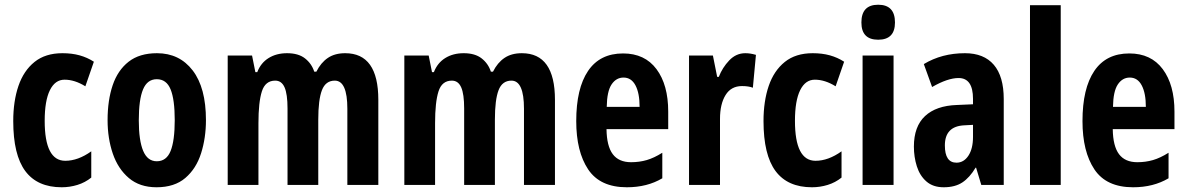

<svg xmlns="http://www.w3.org/2000/svg" viewBox="-20 -782 5019 812"><path d="M241 10Q138 10 87 -58.5Q36 -127 36 -270Q36 -354 58 -418.5Q80 -483 126 -520Q172 -557 244 -557Q284 -557 316.5 -548Q349 -539 377 -521L341 -417Q296 -445 253 -445Q213 -445 191 -400.5Q169 -356 169 -271Q169 -102 256 -102Q310 -102 366 -142V-31Q340 -10 307.5 0Q275 10 241 10Z M851 -274Q851 -199 830.5 -134Q810 -69 764 -29.5Q718 10 642 10Q571 10 525 -29Q479 -68 457 -132.5Q435 -197 435 -274Q435 -358 456.5 -421.5Q478 -485 524 -521Q570 -557 644 -557Q739 -557 795 -484Q851 -411 851 -274ZM567 -273Q567 -188 585.5 -144Q604 -100 643 -100Q684 -100 701.5 -143.5Q719 -187 719 -274Q719 -361 701.5 -404Q684 -447 643 -447Q603 -447 585 -404Q567 -361 567 -273Z M1440 -557Q1580 -557 1580 -360V0H1449V-322Q1449 -441 1396 -441Q1357 -441 1341.5 -400.5Q1326 -360 1326 -276V0H1196V-323Q1196 -384 1183.5 -412.5Q1171 -441 1144 -441Q1102 -441 1087.5 -395.5Q1073 -350 1073 -261V0H943V-547H1046L1060 -477H1068Q1083 -516 1116 -536.5Q1149 -557 1194 -557Q1242 -557 1270 -535Q1298 -513 1309 -479H1318Q1337 -517 1366.5 -537Q1396 -557 1440 -557Z M2187 -557Q2327 -557 2327 -360V0H2196V-322Q2196 -441 2143 -441Q2104 -441 2088.5 -400.5Q2073 -360 2073 -276V0H1943V-323Q1943 -384 1930.5 -412.5Q1918 -441 1891 -441Q1849 -441 1834.5 -395.5Q1820 -350 1820 -261V0H1690V-547H1793L1807 -477H1815Q1830 -516 1863 -536.5Q1896 -557 1941 -557Q1989 -557 2017 -535Q2045 -513 2056 -479H2065Q2084 -517 2113.5 -537Q2143 -557 2187 -557Z M2615 -556Q2707 -556 2756.5 -489.5Q2806 -423 2806 -310V-236H2545Q2546 -164 2571.5 -130Q2597 -96 2649 -96Q2684 -96 2715 -105Q2746 -114 2781 -136V-28Q2717 10 2631 10Q2518 10 2467.5 -65.5Q2417 -141 2417 -270Q2417 -408 2467 -482Q2517 -556 2615 -556ZM2617 -454Q2586 -454 2566.5 -425Q2547 -396 2546 -330H2685Q2685 -388 2667.5 -421Q2650 -454 2617 -454Z M3132 -557Q3142 -557 3152.5 -555.5Q3163 -554 3177 -550L3164 -411Q3146 -418 3118 -418Q3072 -418 3048.5 -380Q3025 -342 3025 -279V0H2894V-547H2995L3013 -457H3020Q3035 -496 3064 -526.5Q3093 -557 3132 -557Z M3414 10Q3311 10 3260 -58.5Q3209 -127 3209 -270Q3209 -354 3231 -418.5Q3253 -483 3299 -520Q3345 -557 3417 -557Q3457 -557 3489.5 -548Q3522 -539 3550 -521L3514 -417Q3469 -445 3426 -445Q3386 -445 3364 -400.5Q3342 -356 3342 -271Q3342 -102 3429 -102Q3483 -102 3539 -142V-31Q3513 -10 3480.5 0Q3448 10 3414 10Z M3694 -762Q3765 -762 3765 -687Q3765 -614 3694 -614Q3623 -614 3623 -687Q3623 -762 3694 -762ZM3759 -547V0H3628V-547Z M4061 -557Q4141 -557 4183 -508Q4225 -459 4225 -363V0H4130L4108 -73H4106Q4081 -31 4050 -10.5Q4019 10 3971 10Q3926 10 3898 -14.5Q3870 -39 3857.5 -78.5Q3845 -118 3845 -162Q3845 -247 3892 -291Q3939 -335 4027 -338L4095 -341V-364Q4095 -452 4034 -452Q3988 -452 3922 -414L3887 -511Q3963 -557 4061 -557ZM4058 -252Q3976 -248 3976 -167Q3976 -94 4025 -94Q4056 -94 4075.5 -123.5Q4095 -153 4095 -203V-254Z M4466 0H4336V-760H4466Z M4756 -556Q4848 -556 4897.5 -489.5Q4947 -423 4947 -310V-236H4686Q4687 -164 4712.5 -130Q4738 -96 4790 -96Q4825 -96 4856 -105Q4887 -114 4922 -136V-28Q4858 10 4772 10Q4659 10 4608.5 -65.5Q4558 -141 4558 -270Q4558 -408 4608 -482Q4658 -556 4756 -556ZM4758 -454Q4727 -454 4707.5 -425Q4688 -396 4687 -330H4826Q4826 -388 4808.5 -421Q4791 -454 4758 -454Z"/></svg>

Font: Noto Sans Lao ExtraCondensed
Style: Bold
Weight: 700
Width: 2
Designer: Monotype Design Team
Foundry: Monotype Imaging Inc.
Version: Version 2.003; ttfautohint (v1.8.4.7-5d5b)